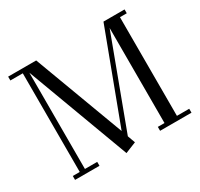

<svg xmlns="http://www.w3.org/2000/svg" viewBox="-150 -892 1144 1097"><g transform="rotate(-30 422.0 -344.0)"><path d="M22 -676.8V-702.1H207L428.2 -108.9L650.9 -702.1H790V-676.8H745.1V-25.9H826.2V0H619.1V-25.9H663.1V-652.8L443.8 -64.9L461.9 -15.1L389.2 14.2L138.2 -661.1V-25.9H219.2V0H58.1V-25.9H104V-676.8Z"/></g></svg>

Font: Dehuti Alt
Style: Book
Weight: 400
Version: Version 1.2